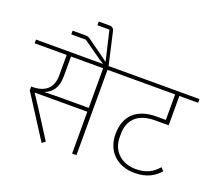

<svg xmlns="http://www.w3.org/2000/svg" viewBox="-175 -1196 1592 1414"><g transform="rotate(20 620.5 -489.0)"><path d="M279 3 305 -16 162 -240 105 -326V-328H517V0H551V-669H709V-698H-20V-669H231V-508C231 -408 171 -361 73 -361H65V-331ZM173 -358C228 -380 265 -425 265 -514V-669H517V-358H284L173 -356Z M527 -685H550V-694L492 -948C487 -971 476 -981 451 -981H369V-952H463L502 -785L517 -722L515 -720L485 -743L352 -838C336 -850 329 -852 305 -852H211V-823H325L474 -718Z M996 -23C1091 -23 1150 -58 1192 -107L1170 -131C1127 -81 1076 -53 995 -53C879 -53 805 -129 805 -232V-259C805 -362 865 -439 1008 -439H1114V-669H1261V-698H669V-669H1081V-469H1007C850 -469 768 -385 768 -245C768 -106 865 -23 996 -23Z"/></g></svg>

Font: IBM Plex Devanagari ExtraLight
Style: Regular
Weight: 200
Designer: Mike Abbink, Paul van der Laan, Pieter van Rosmalen, Erin McLaughlin
Foundry: Bold Monday
Version: Version 1.0